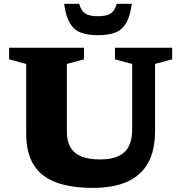

<svg xmlns="http://www.w3.org/2000/svg" viewBox="-20 -948 926 982"><path d="M656 -285V-621L568 -644.5V-704H860.5V-644.5L773 -621V-277.5Q773 -178 736.8 -113.8Q700.5 -49.5 629.8 -18.2Q559 13 455.5 13Q341.5 13 265.5 -15.8Q189.5 -44.5 151.8 -105.8Q114 -167 114 -264V-621L26.5 -644.5V-704H409.5V-644.5L322 -621V-274.5Q322 -225.5 340.8 -194Q359.5 -162.5 397 -147.5Q434.5 -132.5 491 -132.5Q547.5 -132.5 584 -148.8Q620.5 -165 638.2 -198.8Q656 -232.5 656 -285ZM481 -865Q525 -865 546.2 -879Q567.5 -893 577 -928.5H654Q646 -866 625.8 -831Q605.5 -796 570.5 -782Q535.5 -768 481 -768Q427 -768 391.8 -782Q356.5 -796 336.5 -831Q316.5 -866 308 -928.5H385Q394.5 -893 415.8 -879Q437 -865 481 -865Z"/></svg>

Font: Newsreader 7pt
Style: Bold
Weight: 700
Designer: Hugues Gentile
Foundry: Production Type
Version: Version 1.003